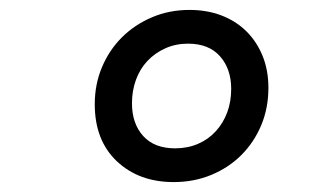

<svg xmlns="http://www.w3.org/2000/svg" viewBox="-20 -730 640 387"><path d="M330 -363Q260 -363 215.5 -405Q171 -447 171 -520Q171 -560 185.5 -594.5Q200 -629 225.5 -654.5Q251 -680 286 -695Q321 -710 362 -710Q397 -710 426 -699Q455 -688 476 -667.5Q497 -647 509 -618Q521 -589 521 -553Q521 -512 506.5 -477.5Q492 -443 466.5 -417.5Q441 -392 406 -377.5Q371 -363 330 -363ZM333 -431Q358 -431 379 -440Q400 -449 415 -465.5Q430 -482 438 -503.5Q446 -525 446 -551Q446 -591 423.5 -616.5Q401 -642 359 -642Q334 -642 313 -632.5Q292 -623 277 -607Q262 -591 254 -569Q246 -547 246 -522Q246 -481 268.5 -456Q291 -431 333 -431Z"/></svg>

Font: IBM Plex Mono Text
Style: Italic
Weight: 450
Italic angle: -9°
Monospace: yes
Designer: Mike Abbink, Paul van der Laan, Pieter van Rosmalen
Foundry: Bold Monday
Version: Version 2.1